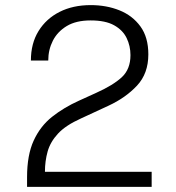

<svg xmlns="http://www.w3.org/2000/svg" viewBox="-20 -732 690 752"><path d="M86 0V-38Q86 -125 112 -181.5Q138 -238 184 -274.5Q230 -311 290 -338L356 -368Q423 -398 457 -429.5Q491 -461 491 -516Q491 -552 476 -583Q461 -614 427 -633Q393 -652 335 -652Q278 -652 241.5 -630Q205 -608 187 -572.5Q169 -537 169 -495H101Q101 -562 131 -610.5Q161 -659 213.5 -685.5Q266 -712 335 -712Q397 -712 448 -691.5Q499 -671 530 -628.5Q561 -586 561 -519Q561 -444 516.5 -396.5Q472 -349 405 -318L297 -268Q237 -241 207 -208.5Q177 -176 166.5 -138.5Q156 -101 156 -59H574V0Z"/></svg>

Font: Host Grotesk Light Light
Style: Regular
Weight: 300
Version: Version 1.003